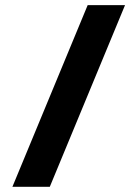

<svg xmlns="http://www.w3.org/2000/svg" viewBox="-20 -720 530 740"><path d="M171.9 0H27.8L317.9 -700.2H461.9Z"/></svg>

Font: Righteous
Style: Regular
Weight: 400
Version: Version 1.000